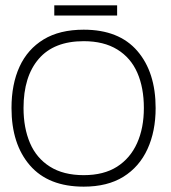

<svg xmlns="http://www.w3.org/2000/svg" viewBox="-20 -684 641 718"><path d="M293 14Q161 14 92 -65.5Q23 -145 23 -280Q23 -369 53 -434.5Q83 -500 143 -536.5Q203 -573 293 -573Q425 -573 493.5 -493.5Q562 -414 562 -280Q562 -193 531.5 -126.5Q501 -60 441.5 -23Q382 14 293 14ZM293 -29Q368 -29 417.5 -60.5Q467 -92 492.5 -148.5Q518 -205 518 -280Q518 -356 493.5 -412Q469 -468 418.5 -499Q368 -530 293 -530Q182 -530 125 -464Q68 -398 68 -280Q68 -206 92 -149.5Q116 -93 166.5 -61Q217 -29 293 -29ZM183 -626V-664H418V-626Z"/></svg>

Font: Darker Grotesque
Style: Regular
Weight: 400
Designer: Gabriel Lam
Foundry: TypeRant
Version: Version 1.000;gftools[0.9.28]